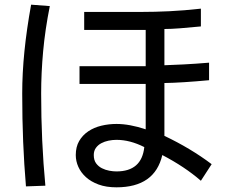

<svg xmlns="http://www.w3.org/2000/svg" viewBox="-20 -733 960 821"><path d="M193 -707Q173 -607 164.5 -514Q156 -421 156 -333Q156 -129 174 61L91 64Q83 -30 79 -127Q75 -224 75 -333Q75 -420 84.5 -514Q94 -608 113 -713ZM340 -682H585Q642 -682 704.5 -685Q767 -688 839 -696V-620Q788 -615 749.5 -612Q711 -609 683 -609V-454Q715 -455 764.5 -457.5Q814 -460 874 -465V-390Q755 -379 683 -378V-152Q738 -126 789 -95.5Q840 -65 885 -31L839 40Q770 -20 674 -70Q642 68 478 68Q434 68 401.5 56Q369 44 347.5 24.5Q326 5 315 -19.5Q304 -44 304 -70Q304 -105 318.5 -130Q333 -155 357.5 -171.5Q382 -188 413.5 -195.5Q445 -203 478 -203Q534 -203 603 -180V-374H320V-450H603V-605H340ZM597 -104Q536 -135 478 -135Q461 -135 444 -131.5Q427 -128 413 -120.5Q399 -113 390 -100.5Q381 -88 381 -70Q381 -48 391 -34.5Q401 -21 416 -13.5Q431 -6 447.5 -3Q464 0 478 0Q586 0 597 -104Z"/></svg>

Font: BM YEONSUNG
Style: Regular
Weight: 400
Designer: Bongjin Kim; Myungsoo Han; Jaehyun Keum; Jihee Min; Dokyung Lee; Chorong Kim; Jooyeon Kang; Sang-a Kim;
Foundry: Sandoll Communications Inc.
Version: Version 1.000;PS 1;hotconv 16.6.51;makeotf.lib2.5.65220